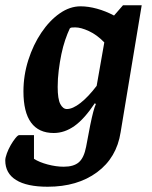

<svg xmlns="http://www.w3.org/2000/svg" viewBox="-55 -537 576 729"><path d="M126 172Q47 172 6 146.5Q-35 121 -35 72Q-35 62 -29 45.5Q-23 29 -14 13.5Q-5 -2 4 -13Q13 -24 18 -24H74V66Q94 79 126 87.5Q158 96 187 96Q225 96 244.5 79Q264 62 272 20Q281 -30 287.5 -61.5Q294 -93 299 -112Q304 -131 309 -142L305 -145Q265 -85 227.5 -58.5Q190 -32 149 -32Q92 -32 63 -71.5Q34 -111 34 -190Q34 -251 52.5 -309Q71 -367 102 -413Q133 -459 171.5 -486Q210 -513 251 -513Q280 -513 313 -504Q346 -495 378 -478L412 -517H483L403 -35Q388 62 313.5 117Q239 172 126 172ZM199 -123Q221 -123 250.5 -146Q280 -169 312 -211L341 -376Q313 -405 282.5 -419Q252 -433 231 -433Q221 -433 217 -432.5Q213 -432 210 -429Q201 -410 192.5 -385Q184 -360 178 -331Q172 -302 168 -270Q164 -238 164 -207Q164 -161 174 -142Q184 -123 199 -123Z"/></svg>

Font: Faustina Light
Style: Bold Italic
Weight: 700
Italic angle: -8°
Version: Version 1.200